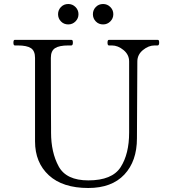

<svg xmlns="http://www.w3.org/2000/svg" viewBox="-20 -925 855 959"><path d="M155 -219V-636Q155 -671 134.5 -684.5Q114 -698 69 -698H54Q47 -698 47 -712Q47 -726 54 -726H336Q341 -726 342.5 -722.5Q344 -719 344 -712Q344 -698 336 -698H321Q276 -698 255 -684.5Q234 -671 234 -636Q234 -447 234.5 -378Q235 -309 235 -289V-263Q235 -164 273 -94Q311 -24 421 -24Q540 -24 582.5 -90Q625 -156 625 -263V-618Q625 -652 597 -675Q569 -698 539 -698H524Q517 -698 517 -712Q517 -726 524 -726H767Q772 -726 773.5 -722.5Q775 -719 775 -712Q775 -698 767 -698H752Q722 -698 694 -675Q666 -652 666 -618L664 -234Q664 -120 601 -53Q538 14 421 14Q293 14 224 -49.5Q155 -113 155 -219ZM321 -905Q299 -905 284.5 -890Q270 -875 270 -854Q270 -833 284.5 -818Q299 -803 321 -803Q342 -803 357 -818Q372 -833 372 -854Q372 -875 357 -890Q342 -905 321 -905ZM495 -905Q473 -905 458.5 -890Q444 -875 444 -854Q444 -833 458.5 -818Q473 -803 495 -803Q516 -803 531 -818Q546 -833 546 -854Q546 -875 531 -890Q516 -905 495 -905Z"/></svg>

Font: Shippori Mincho B1
Style: Regular
Weight: 400
Designer: FONTDASU
Foundry: FONTDASU / Google Inc. / but / Adobe
Version: Version 3.110; ttfautohint (v1.8.3)